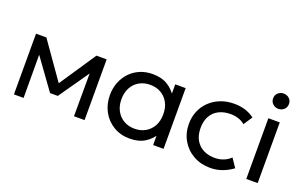

<svg xmlns="http://www.w3.org/2000/svg" viewBox="-85 -1073 2296 1456"><g transform="rotate(20 1063.0 -345.5)"><path d="M79.5 0V-490H160H163L390 -167L350 -166L567 -490H649.5V0H564L565 -377.5L582 -370L396 -103H333.5L140 -371L156.5 -378.5L157.5 0Z M1017 15Q943 15 886 -19.5Q829 -54 797 -112.8Q765 -171.5 765 -245Q765 -300 783.5 -347.5Q802 -395 835.5 -430.2Q869 -465.5 915.2 -485.2Q961.5 -505 1017 -505Q1091 -505 1140 -474Q1189 -443 1216.5 -395L1203 -375V-490H1287V0H1203V-115L1216.5 -95.5Q1189 -47.5 1140 -16.2Q1091 15 1017 15ZM1027 -68Q1076 -68 1114 -89.8Q1152 -111.5 1173.8 -151.2Q1195.5 -191 1195.5 -245Q1195.5 -299.5 1173.8 -339.2Q1152 -379 1114 -400.5Q1076 -422 1027 -422Q978 -422 940 -400.5Q902 -379 880 -339.2Q858 -299.5 858 -245Q858 -191 880 -151.2Q902 -111.5 940 -89.8Q978 -68 1027 -68Z M1668 15Q1590.5 15 1530.5 -19Q1470.5 -53 1436.5 -111.8Q1402.5 -170.5 1402.5 -245Q1402.5 -301.5 1422.8 -349Q1443 -396.5 1480 -431.5Q1517 -466.5 1566.8 -485.8Q1616.5 -505 1675.5 -505Q1723.5 -505 1764 -492.5Q1804.5 -480 1839 -454L1792 -383Q1769.5 -402.5 1739.5 -412.2Q1709.5 -422 1676 -422Q1621 -422 1580.8 -401.2Q1540.5 -380.5 1518.5 -341Q1496.5 -301.5 1496.5 -246Q1496.5 -162.5 1544.8 -115.2Q1593 -68 1675.5 -68Q1713.5 -68 1746.5 -81.8Q1779.5 -95.5 1800.5 -117.5L1848 -47.5Q1809.5 -18.5 1763.5 -1.8Q1717.5 15 1668 15Z M1954.5 0V-490H2046.5V0ZM2000.5 -582.5Q1974.5 -582.5 1955.5 -600Q1936.5 -617.5 1936.5 -644.5Q1936.5 -671.5 1955.5 -688.8Q1974.5 -706 2000.5 -706Q2027 -706 2045.8 -688.8Q2064.5 -671.5 2064.5 -644.5Q2064.5 -617.5 2045.8 -600Q2027 -582.5 2000.5 -582.5Z"/></g></svg>

Font: Geologica Cursive Light
Style: Regular
Weight: 300
Designer: Sindre Bremnes, Frode Helland
Foundry: Monokrom Skriftforlag AS
Version: Version 1.010;gftools[0.9.28]